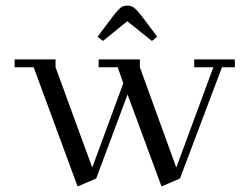

<svg xmlns="http://www.w3.org/2000/svg" viewBox="-20 -651 900 685"><path d="M32.2 -411.1V-439H178.2V-411.1L309.1 -53.2L419.9 -354L399.9 -411.1H332V-439H479V-411.1L608.9 -53.2L741.2 -411.1H672.9V-439H817.9V-411.1H772L622.1 -14.2L556.2 14.2L435.1 -314L323.2 -14.2L256.8 14.2L100.1 -411.1ZM328.1 -520 386.2 -597.2Q401.9 -617.2 410.9 -624Q419.9 -630.9 434.1 -630.9Q448.2 -630.9 457.8 -623.8Q467.3 -616.7 482.9 -597.2L541 -520L522 -504.9L434.1 -575.2L347.2 -504.9Z"/></svg>

Font: Dehuti Alt
Style: Book
Weight: 400
Version: Version 1.2